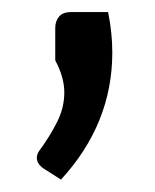

<svg xmlns="http://www.w3.org/2000/svg" viewBox="-20 -190 256 318"><path d="M81 107.5 50.5 88Q41 80.5 41 71.5Q41 65.5 44.5 60.5Q62.5 36 74.5 12.2Q86.5 -11.5 86.5 -37Q86.5 -62 71.5 -90V-143.5Q71.5 -155 77.8 -162.5Q84 -170 98 -170H159Q166 -136 166 -103Q166 15 81 107.5Z"/></svg>

Font: Verano Sans Medium
Style: Regular
Weight: 500
Designer: Lukasz Dziedzic with Adam Twardoch and Botio Nikoltchev
Foundry: tyPoland Lukasz Dziedzic
Version: Version 3.001;December 28, 2019;FontCreator 12.0.0.2547 64-b